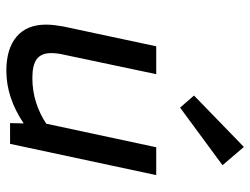

<svg xmlns="http://www.w3.org/2000/svg" viewBox="-114 -682 807 620"><g transform="rotate(90 290.0 -371.5)"><path d="M208 12Q137 12 98 -21Q59 -54 59 -116Q59 -131 61 -145.5Q63 -160 65 -172L129 -472H219L157 -178Q154 -166 152.5 -154.5Q151 -143 151 -133Q151 -101 170 -86.5Q189 -72 231 -72Q273 -72 310.5 -84Q348 -96 379 -117L455 -472H545L444 0H377L378 -44Q295 12 208 12ZM327 -549 288 -594 454 -755 513 -686Z"/></g></svg>

Font: Sometype Mono Medium
Style: Italic
Weight: 500
Italic angle: -12°
Monospace: yes
Designer: Ryoichi Tsunekawa
Foundry: Dharma Type
Version: Version 1.000; ttfautohint (v1.8.3)